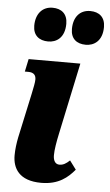

<svg xmlns="http://www.w3.org/2000/svg" viewBox="-55 -811 492 858"><g transform="rotate(5 191.0 -382.0)"><path d="M139 -622C175 -622 213 -644 213 -708C213 -752 186 -774 146 -774C100 -774 71 -740 71 -687C71 -644 98 -622 139 -622ZM308 -622C343 -622 382 -644 382 -708C382 -752 355 -774 315 -774C268 -774 240 -740 240 -687C240 -644 266 -622 308 -622ZM163 10C241 10 282 -26 312 -62L283 -101C267 -86 254 -78 237 -78C219 -78 209 -93 209 -118C209 -142 215 -178 223 -215L291 -536H59L47 -479H63C88 -479 97 -466 97 -448C97 -434 92 -411 86 -382L43 -183C38 -158 34 -129 34 -102C34 -45 63 10 163 10Z"/></g></svg>

Font: Noto Serif Condensed Black
Style: Italic
Weight: 900
Width: 3
Italic angle: -12°
Designer: Monotype Design Team
Foundry: Monotype Imaging Inc.
Version: Version 2.013